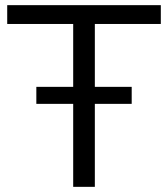

<svg xmlns="http://www.w3.org/2000/svg" viewBox="-20 -725 652 745"><path d="M264 0V-632H8V-705H604V-632H348V0ZM121 -322V-388H491V-322Z"/></svg>

Font: Nunito Sans 11pt
Style: Regular
Weight: 400
Version: Version 3.101;gftools[0.9.27]